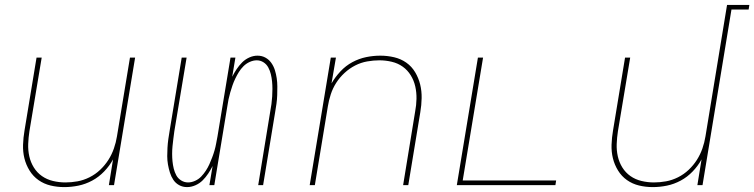

<svg xmlns="http://www.w3.org/2000/svg" viewBox="-20 -755 3076 783"><path d="M242 8Q213 8 186 1.5Q159 -5 137 -20.5Q115 -36 100.5 -59.5Q86 -83 79.5 -109.5Q73 -136 74 -165Q75 -194 80 -223L129 -520H150L100 -220Q96 -194 95 -168Q94 -142 99.5 -117.5Q105 -93 118 -72Q131 -51 151 -37Q171 -23 196 -17Q221 -11 247 -11Q271 -11 296 -15.5Q321 -20 345 -32Q369 -44 388.5 -62.5Q408 -81 422 -103Q436 -125 444.5 -149.5Q453 -174 457 -199L510 -520H531L445 0H424L441 -105Q427 -79 405 -56Q383 -33 356 -18.5Q329 -4 300 2Q271 8 242 8Z M743 8Q725 8 710.5 0Q696 -8 687 -21.5Q678 -35 673 -51Q668 -67 665 -84Q662 -101 662 -118Q662 -135 663 -152.5Q664 -170 666.5 -188Q669 -206 672 -223L721 -520H741L691 -220Q689 -205 687 -189.5Q685 -174 683.5 -158.5Q682 -143 682 -127.5Q682 -112 683.5 -97Q685 -82 688.5 -67.5Q692 -53 699 -40Q706 -27 719 -19Q732 -11 747 -11Q761 -11 775.5 -17.5Q790 -24 800.5 -35Q811 -46 819.5 -59Q828 -72 834 -85.5Q840 -99 845.5 -113.5Q851 -128 855 -142Q859 -156 861.5 -170Q864 -184 867 -199L920 -520H940L927 -442Q935 -458 945 -473Q955 -488 967.5 -500.5Q980 -513 996.5 -520.5Q1013 -528 1030 -528Q1048 -528 1062.5 -520Q1077 -512 1086.5 -498.5Q1096 -485 1101 -469Q1106 -453 1108.5 -436Q1111 -419 1111 -402Q1111 -385 1110.5 -367.5Q1110 -350 1107.5 -332Q1105 -314 1102 -297L1053 0H1033L1082 -300Q1085 -315 1087 -330.5Q1089 -346 1090 -361.5Q1091 -377 1091 -392.5Q1091 -408 1089.5 -423Q1088 -438 1084.5 -452.5Q1081 -467 1074 -480Q1067 -493 1054.5 -501Q1042 -509 1027 -509Q1013 -509 998.5 -502.5Q984 -496 973 -485Q962 -474 954 -461Q946 -448 939.5 -434.5Q933 -421 928 -406.5Q923 -392 919 -378Q915 -364 912 -350Q909 -336 907 -321L854 0H834L847 -78Q839 -62 829 -47Q819 -32 806.5 -19.5Q794 -7 777 0.5Q760 8 743 8Z M1243 0 1329 -520H1350L1332 -415Q1347 -441 1368.5 -464Q1390 -487 1417 -501.5Q1444 -516 1473 -522Q1502 -528 1531 -528Q1560 -528 1587.5 -521.5Q1615 -515 1637 -499.5Q1659 -484 1673 -460.5Q1687 -437 1693.5 -410.5Q1700 -384 1699.5 -355Q1699 -326 1694 -297L1645 0H1624L1673 -300Q1678 -326 1678.5 -352Q1679 -378 1673.5 -402.5Q1668 -427 1655 -448Q1642 -469 1622.5 -483Q1603 -497 1578 -503Q1553 -509 1527 -509Q1503 -509 1477.5 -504.5Q1452 -500 1428.5 -488Q1405 -476 1385 -457.5Q1365 -439 1351 -417Q1337 -395 1329 -370.5Q1321 -346 1317 -321L1264 0Z M1843 0 1929 -520H1950L1867 -19H2248L2245 0Z M2642 8Q2613 8 2586 1.5Q2559 -5 2537 -20.5Q2515 -36 2500.5 -59.5Q2486 -83 2479.5 -109.5Q2473 -136 2474 -165Q2475 -194 2480 -223L2529 -520H2550L2500 -220Q2496 -194 2495 -168Q2494 -142 2499.5 -117.5Q2505 -93 2518 -72Q2531 -51 2551 -37Q2571 -23 2596 -17Q2621 -11 2647 -11Q2671 -11 2696 -15.5Q2721 -20 2745 -32Q2769 -44 2788.5 -62.5Q2808 -81 2822 -103Q2836 -125 2844.5 -149.5Q2853 -174 2857 -199L2945 -735H3036L3033 -716H2963L2845 0H2824L2841 -105Q2827 -79 2805 -56Q2783 -33 2756 -18.5Q2729 -4 2700 2Q2671 8 2642 8Z"/></svg>

Font: Iosevka Thin Extended
Style: Italic
Weight: 100
Width: 7
Italic angle: -9°
Monospace: yes
Designer: Belleve Invis
Foundry: Belleve Invis
Version: Version 32.5.0; ttfautohint (v1.8.4)